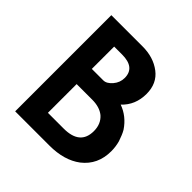

<svg xmlns="http://www.w3.org/2000/svg" viewBox="-174 -779 912 912"><g transform="rotate(45 282.0 -323.0)"><path d="M393 -198Q393 -246 361 -274Q331 -298 282 -298H177V-105H283Q393 -105 393 -198ZM318 -480Q318 -550 230 -550H177V-400H254Q276 -400 297 -424.5Q318 -449 318 -480ZM519 -189Q519 -98 452 -46Q391 0 292 0H62V-646H272Q345 -646 395 -608Q445 -570 445 -500Q445 -425 394 -377Q452 -356 488 -302Q495 -290 500 -277.5Q505 -265 511 -248Q519 -219 519 -189Z"/></g></svg>

Font: RailwayN12
Style: Semibold
Weight: 400
Version: 1999; 1.0, initial release  Kernus: V2.0